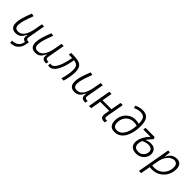

<svg xmlns="http://www.w3.org/2000/svg" viewBox="313 -2285 4062 4062"><g transform="rotate(45 2344.0 -253.5)"><path d="M264.2 234.9 260.3 174.3Q335.4 173.3 383.3 144.8Q431.2 116.2 455.1 61.5Q460.9 47.4 465.1 32.7Q469.2 18.1 472.7 1.5Q420.9 -8.8 406.7 -44.7Q392.6 -80.6 405.3 -138.7H395.5Q377.4 -96.2 352.8 -62.5Q328.1 -28.8 291 -9.3Q253.9 10.3 198.2 10.3Q126 10.3 87.9 -29.5Q49.8 -69.3 49.8 -145Q49.8 -224.6 76.4 -315.2Q103 -405.8 152.3 -527.3L216.3 -514.6Q166 -385.3 140.9 -298.8Q115.7 -212.4 115.7 -150.9Q115.7 -50.8 211.9 -50.8Q293.5 -50.8 347.4 -122.1Q401.4 -193.4 429.7 -341.3L461.4 -517.6H527.3L458 -126.5Q451.7 -88.4 466.1 -72Q480.5 -55.7 523.4 -53.7H536.6L529.8 -15.6L528.8 -10.7Q523.9 16.6 518.8 39.1Q513.7 61.5 505.9 81.1Q476.1 155.3 415 195.3Q354 235.4 264.2 234.9Z M784.2 10.3Q711.9 10.3 673.8 -29.5Q635.7 -69.3 635.7 -145Q635.7 -224.6 662.4 -315.2Q689 -405.8 738.3 -527.3L802.2 -514.6Q752 -385.3 726.8 -298.8Q701.7 -212.4 701.7 -150.9Q701.7 -50.8 797.9 -50.8Q879.4 -50.8 933.3 -122.1Q987.3 -193.4 1015.6 -341.3L1047.4 -517.6H1113.3L1043.9 -126.5Q1037.6 -88.4 1052 -72Q1066.4 -55.7 1109.4 -53.7H1122.6L1111.8 4.9H1100.6Q1022.5 4.9 999.5 -32.5Q976.6 -69.8 991.2 -138.7H981.4Q963.4 -96.2 938.7 -62.5Q914.1 -28.8 877 -9.3Q839.8 10.3 784.2 10.3Z M1561.5 0Q1583.5 -74.7 1598.6 -153.6Q1613.8 -232.4 1613.8 -295.4Q1613.8 -350.6 1601.8 -384.3Q1589.8 -418 1560.8 -435.3Q1531.7 -452.6 1481 -460L1480.5 -456.5Q1469.2 -391.6 1452.6 -325.4Q1436 -259.3 1413.3 -199.2Q1390.6 -139.2 1360.6 -92Q1330.6 -44.9 1292.5 -17.6Q1254.4 9.8 1207 9.8Q1198.2 9.8 1187.7 7.8Q1177.2 5.9 1167.5 0.5L1177.7 -57.1Q1189 -53.7 1194.6 -52.5Q1200.2 -51.3 1205.1 -51.3Q1239.7 -51.3 1269 -77.6Q1298.3 -104 1322.3 -147.9Q1346.2 -191.9 1365 -246.1Q1383.8 -300.3 1397.2 -356.9Q1410.6 -413.6 1419.4 -463.9V-464.8Q1397.5 -465.8 1372.3 -466.3Q1347.2 -466.8 1318.4 -466.8L1328.6 -527.3Q1416 -527.8 1481.7 -521.5Q1547.4 -515.1 1591.6 -492.7Q1635.7 -470.2 1657.7 -424.1Q1679.7 -377.9 1679.7 -298.8Q1679.7 -251.5 1672.4 -198.5Q1665 -145.5 1653.6 -94.2Q1642.1 -43 1629.4 0Z M1956.1 10.3Q1883.8 10.3 1845.7 -29.5Q1807.6 -69.3 1807.6 -145Q1807.6 -224.6 1834.2 -315.2Q1860.8 -405.8 1910.2 -527.3L1974.1 -514.6Q1923.8 -385.3 1898.7 -298.8Q1873.5 -212.4 1873.5 -150.9Q1873.5 -50.8 1969.7 -50.8Q2051.3 -50.8 2105.2 -122.1Q2159.2 -193.4 2187.5 -341.3L2219.2 -517.6H2285.2L2215.8 -126.5Q2209.5 -88.4 2223.9 -72Q2238.3 -55.7 2281.2 -53.7H2294.4L2283.7 4.9H2272.5Q2194.3 4.9 2171.4 -32.5Q2148.4 -69.8 2163.1 -138.7H2153.3Q2135.3 -96.2 2110.6 -62.5Q2085.9 -28.8 2048.8 -9.3Q2011.7 10.3 1956.1 10.3Z M2388.2 0 2479.5 -517.6H2545.4L2504.9 -287.6H2773.4L2814.9 -517.6H2880.4L2812.5 -141.6Q2803.7 -92.8 2811.5 -70.8Q2819.3 -48.8 2850.6 -48.8Q2863.8 -48.8 2881.8 -51.3L2870.6 7.8Q2856.9 9.8 2836.4 9.8Q2778.3 9.8 2755.4 -25.4Q2732.4 -60.5 2746.1 -136.7L2763.2 -230H2495.1L2454.6 0Z M3156.2 9.8Q3065.9 9.8 3027.8 -40.5Q2989.7 -90.8 2990.2 -168.5Q2990.7 -261.2 3029.3 -334.2Q3067.9 -407.2 3136 -449.7Q3204.1 -492.2 3293.9 -492.2Q3345.7 -492.2 3398.9 -477.1Q3398.4 -546.4 3385.3 -591.6Q3372.1 -636.7 3339.8 -658.9Q3307.6 -681.2 3249 -681.2Q3205.1 -681.2 3167 -669.9Q3128.9 -658.7 3092.8 -640.6L3074.2 -696.3Q3112.3 -714.8 3157 -728.5Q3201.7 -742.2 3257.8 -742.2Q3364.3 -742.2 3414.6 -679.4Q3464.8 -616.7 3464.8 -467.3Q3464.8 -377.4 3446.8 -292.2Q3428.7 -207 3391.4 -138.9Q3354 -70.8 3295.4 -30.5Q3236.8 9.8 3156.2 9.8ZM3397.5 -418Q3347.7 -432.6 3300.3 -432.6Q3225.6 -432.6 3170.9 -398.9Q3116.2 -365.2 3086.4 -307.4Q3056.6 -249.5 3056.2 -176.3Q3056.2 -116.7 3082.3 -84Q3108.4 -51.3 3164.6 -51.3Q3236.3 -51.3 3286.4 -100.6Q3336.4 -149.9 3364.3 -233.2Q3392.1 -316.4 3397.5 -418Z M3801.3 9.8Q3710.4 9.8 3664.8 -33.9Q3619.1 -77.6 3619.1 -152.3Q3619.1 -215.8 3654.3 -294.7Q3689.5 -373.5 3769.5 -459L3551.3 -460L3562 -517.6H3833.5L3853 -474.1Q3828.6 -444.3 3797.1 -408.2Q3765.6 -372.1 3740.2 -332.5Q3770.5 -348.6 3805.4 -357.9Q3840.3 -367.2 3877.9 -367.2Q3936.5 -367.2 3972.4 -345.7Q4008.3 -324.2 4024.9 -289.3Q4041.5 -254.4 4041.5 -212.9Q4041.5 -157.2 4012.5 -106.2Q3983.4 -55.2 3929.4 -22.7Q3875.5 9.8 3801.3 9.8ZM3708 -269.5Q3694.3 -235.4 3689.5 -208.7Q3684.6 -182.1 3684.6 -161.6Q3684.6 -114.3 3711.2 -82.5Q3737.8 -50.8 3803.7 -50.8Q3859.9 -50.8 3898.2 -75Q3936.5 -99.1 3956.1 -135.7Q3975.6 -172.4 3975.6 -210Q3975.6 -262.2 3943.8 -286.6Q3912.1 -311 3860.8 -311Q3822.8 -311 3782.2 -299.8Q3741.7 -288.6 3708 -269.5Z M4172.9 224.6H4106.9L4146.5 -0.5Q4146.5 -0.5 4146 -0.5L4147 -2L4237.8 -517.6H4293.5L4280.3 -381.8L4279.3 -377H4286.6Q4312 -445.8 4364.7 -486.6Q4417.5 -527.3 4498 -527.3Q4566.4 -527.3 4604.5 -484.9Q4642.6 -442.4 4642.6 -364.7Q4642.6 -284.7 4615.2 -216.6Q4587.9 -148.4 4538.8 -97.7Q4489.7 -46.9 4423.8 -18.6Q4357.9 9.8 4280.8 9.8Q4247.6 9.8 4211.4 6.8ZM4222.7 -55.7Q4252.9 -51.3 4291.5 -51.3Q4372.6 -51.3 4437 -91.1Q4501.5 -130.9 4538.8 -199.7Q4576.2 -268.6 4576.2 -355Q4576.2 -408.2 4549.6 -437.3Q4522.9 -466.3 4475.1 -466.3Q4431.6 -466.3 4387.2 -439.5Q4342.8 -412.6 4306.2 -355.7Q4269.5 -298.8 4249.5 -208Z"/></g></svg>

Font: Cascadia Code Light
Style: Italic
Weight: 300
Italic angle: -10°
Monospace: yes
Designer: Aaron Bell
Foundry: Saja Typeworks
Version: Version 2404.023; ttfautohint (v1.8.4)